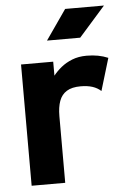

<svg xmlns="http://www.w3.org/2000/svg" viewBox="-52 -762 529 801"><g transform="rotate(-5 212.0 -361.5)"><path d="M372.4 -368.3 413.1 -503.7Q393.4 -512.1 371.1 -516.3Q348.9 -520.5 323.4 -520.5Q289.4 -520.5 262.5 -509.8Q235.6 -499 216 -482.9Q196.3 -466.7 182.6 -449.2V-507.8H47.9V0H188.5V-279.3Q188.5 -316.9 198 -342.8Q207.5 -368.7 229.2 -382.1Q250.9 -395.5 287.5 -395.5Q316 -395.5 337 -388.7Q357.9 -381.8 372.4 -368.3ZM303.5 -597.7 413.9 -722.7H251.4L164.5 -597.7Z"/></g></svg>

Font: Giphurs SC
Style: Regular
Weight: 400
Version: Version 0.920